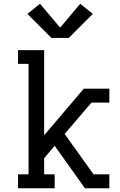

<svg xmlns="http://www.w3.org/2000/svg" viewBox="-20 -1002 640 1022"><path d="M76 0V-74H132V-662H76V-735H215V-282L426 -530H562V-456H467L324 -289L478 -74H562V0H432L400 -45L271 -226L215 -160V-74H271V0ZM254 -800 126 -928 193 -982 300 -855 407 -982 474 -928 346 -800Z"/></svg>

Font: Iosevka Slab Extended
Style: Regular
Weight: 400
Width: 7
Monospace: yes
Designer: Belleve Invis
Foundry: Belleve Invis
Version: Version 11.1.1; ttfautohint (v1.8.3)